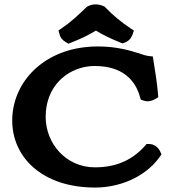

<svg xmlns="http://www.w3.org/2000/svg" viewBox="-20 -834 780 864"><path d="M698.3 -127.4 706.7 -139.1 700.8 -152.2C692.9 -170 674.6 -186 651 -186H639.6L632.1 -177.4C570.6 -108.4 494.7 -81 407.2 -81C275.8 -81 185.5 -189.4 185.5 -308.1C185.5 -445.5 280.2 -523.7 379.3 -535.4C388.1 -536.5 397.1 -537 406.1 -537C532 -537 589 -472.9 609.9 -398.2L613.4 -385.9L625.5 -381.5C635.7 -377.8 646.4 -377.5 655.7 -379.3C664.5 -381.1 672.2 -384.6 678.9 -388.6L692.2 -396.6L690.9 -412C686.8 -462.5 678.7 -509.1 670.7 -560.8L667.8 -579.8L648.7 -581.9C614.2 -585.6 548.5 -625 417.4 -625C397.3 -625 377.5 -623.7 358.3 -621.2C160.2 -597 35 -454 35 -291.1C35 -128.7 167.3 10 408.3 10C515.2 10 632 -35 698.3 -127.4ZM451.2 -804 445.9 -806.4C423.9 -816.1 398.2 -818 374.6 -805.4L371 -803.6L368.2 -800.8C333.4 -767.1 297.1 -733.2 257.8 -706.9L243.3 -697.2L247.3 -681.6C248.8 -675.5 251.3 -668.3 256.4 -661.3C261.3 -654.8 267.8 -649.4 275 -645.2L288 -637.5L302.3 -643.2C340.8 -658.4 372.9 -672.9 411.5 -696.3C445.4 -675.5 481.3 -659 519.8 -643.3L531.1 -638.7L542.5 -642.9C564.6 -651.1 572.9 -668.7 576.7 -679.6L582.6 -696.5L566.7 -707C527.6 -732.9 487.2 -765.8 454.9 -800Z"/></svg>

Font: Linux Libertine Mono O 
Style: Mono Bold
Weight: 400
Designer: Philipp H. Poll
Foundry: Philipp H. Poll
Version: Version 5.1.7